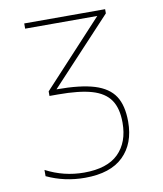

<svg xmlns="http://www.w3.org/2000/svg" viewBox="-85 -597 771 907"><g transform="rotate(-10 300.0 -144.0)"><path d="M67 200V170Q153 215 250 215Q361 215 415 161.5Q469 108 469 14Q469 -55 441.5 -95Q414 -135 354 -152.5Q294 -170 192 -170H151V-192L439 -503H93V-528H481V-508L189 -195Q304 -195 370.5 -174.5Q437 -154 466.5 -109Q496 -64 496 14Q496 119 434 179.5Q372 240 250 240Q152 240 67 200Z"/></g></svg>

Font: Noto Sans Mono UI Thin
Style: Regular
Weight: 250
Monospace: yes
Designer: Monotype Design team
Foundry: Monotype Imaging Inc.
Version: Version 1.000